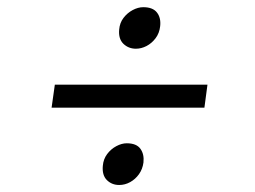

<svg xmlns="http://www.w3.org/2000/svg" viewBox="-20 -587 709 534"><path d="M132.5 -351.5H557L548.5 -287.5H123.5ZM266 -126Q267.5 -144.5 278 -158.5Q288.5 -172.5 303.5 -180.5Q318.5 -188.5 332.5 -188.5Q359.5 -188.5 370.5 -173.2Q381.5 -158 379 -135Q376.5 -116.5 366.5 -102.5Q356.5 -88.5 342 -80.5Q327.5 -72.5 311.5 -72.5Q291 -72.5 277.2 -86.2Q263.5 -100 266 -126ZM358 -451.5Q337.5 -451.5 323.2 -465.2Q309 -479 311.5 -505Q313 -523.5 323.5 -537.2Q334 -551 349 -559Q364 -567 378.5 -567Q405 -567 416.5 -552.2Q428 -537.5 425.5 -514.5Q423.5 -495 412.8 -480.8Q402 -466.5 387.5 -459Q373 -451.5 358 -451.5Z"/></svg>

Font: Merriweather 24pt Light
Style: Italic
Weight: 300
Italic angle: -7.8°
Version: Version 2.101